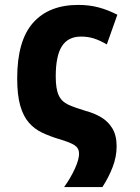

<svg xmlns="http://www.w3.org/2000/svg" viewBox="-20 -580 570 782"><path d="M241 182Q267 146 284.5 108Q302 70 302 46Q302 24 284.5 12Q267 0 219 -14Q183 -25 152 -39.5Q121 -54 98 -80Q75 -106 62.5 -149.5Q50 -193 50 -261Q50 -414 114.5 -487Q179 -560 299 -560Q343 -560 381 -550Q419 -540 458 -520L415 -399Q388 -415 363.5 -423Q339 -431 310 -431Q257 -431 232 -391.5Q207 -352 207 -269Q207 -218 219 -192Q231 -166 258.5 -153.5Q286 -141 330 -128Q364 -119 392.5 -102Q421 -85 438 -56.5Q455 -28 455 16Q455 58 439 100Q423 142 397 182Z"/></svg>

Font: Noto Sans Mono Condensed Black
Style: Regular
Weight: 900
Width: 3
Designer: Monotype Design Team
Foundry: Monotype Imaging Inc.
Version: Version 2.014